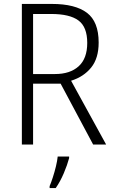

<svg xmlns="http://www.w3.org/2000/svg" viewBox="-20 -734 578 975"><path d="M244 -714Q362 -714 421.5 -669Q481 -624 481 -518Q481 -438 443 -391Q405 -344 341 -324L519 0H453L288 -309H148V0H91V-714ZM240 -663H148V-358H259Q336 -358 379.5 -397.5Q423 -437 423 -516Q423 -597 378.5 -630Q334 -663 240 -663ZM331 69Q322 103 304 145.5Q286 188 263 221H232V211Q239 195 248 167.5Q257 140 264 111Q271 82 273 61H331Z"/></svg>

Font: Noto Sans Sinhala SemiCondensed Light
Style: Regular
Weight: 300
Width: 4
Designer: Jelle Bosma - Monotype Design Team
Foundry: Monotype Imaging Inc.
Version: Version 2.006; ttfautohint (v1.8.4.7-5d5b)